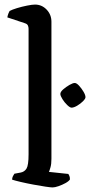

<svg xmlns="http://www.w3.org/2000/svg" viewBox="-20 -820 394 840"><path d="M210 0Q202 0 178.5 -3.5Q155 -7 125.5 -12.5Q96 -18 70.5 -24Q45 -30 33 -34Q33 -42 36.5 -49Q40 -56 43 -60L70 -65Q87 -68 96 -82.5Q105 -97 105 -145V-694Q105 -702 102 -708.5Q99 -715 90 -718L12 -744Q14 -754 17 -761.5Q20 -769 22 -772Q33 -778 54.5 -784.5Q76 -791 98.5 -795.5Q121 -800 133 -800Q163 -800 184 -778Q205 -756 205 -725V-125Q205 -103 201 -88.5Q197 -74 194 -68L279 -59Q281 -56 283.5 -50.5Q286 -45 286 -35Q281 -27 266.5 -19Q252 -11 236 -5.5Q220 0 210 0ZM293 -349Q286 -349 274 -360.5Q262 -372 253 -386.5Q244 -401 244 -409Q244 -418 256.5 -429Q269 -440 284 -448.5Q299 -457 307 -457Q315 -457 326 -445Q337 -433 345.5 -418.5Q354 -404 354 -395Q354 -388 343 -377Q332 -366 317.5 -357.5Q303 -349 293 -349Z"/></svg>

Font: Texturina Medium 12pt Medium
Style: Regular
Weight: 500
Version: Version 1.002